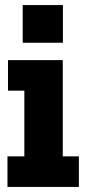

<svg xmlns="http://www.w3.org/2000/svg" viewBox="-20 -737 340 757"><path d="M69.5 -717H228V-568.5H69.5ZM9.5 0V-120.5H76V-379.5H11.5V-500H227.5V-120.5H291V0Z"/></svg>

Font: Trispace Condensed
Style: Bold
Weight: 700
Width: 3
Designer: Tyler Finck
Foundry: Etcetera Type Company
Version: Version 1.210; ttfautohint (v1.8.3)